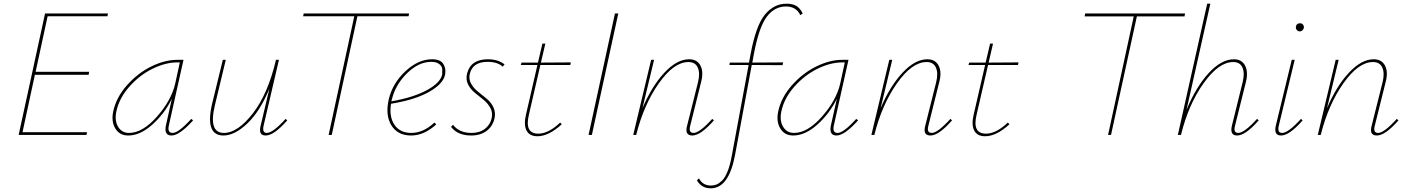

<svg xmlns="http://www.w3.org/2000/svg" viewBox="-20 -731 7624 1040"><path d="M562 -643H238L173 -342H463L460 -326H169L102 -15H452L448 0H81L224 -658H565Z M1016 -87 1026 -79Q952 3 909 3Q867 3 879 -53L911 -196Q871 -115 805 -56Q739 3 675 3Q628 3 605 -34.5Q582 -72 593 -126Q609 -203 667.5 -269Q726 -335 799.5 -371Q873 -407 941 -407H974L895 -53Q885 -11 915 -11Q947 -11 1016 -87ZM679 -11Q752 -11 830 -99Q908 -187 929 -278L954 -393H940Q877 -393 807 -359Q737 -325 681 -262Q625 -199 610 -126Q600 -77 620 -44Q640 -11 679 -11Z M1527 -87 1536 -79Q1464 3 1419 3Q1378 3 1392 -51L1439 -250Q1388 -127 1319.5 -62Q1251 3 1190 3Q1142 3 1125.5 -37Q1109 -77 1127 -161L1187 -407H1203L1144 -161Q1108 -11 1193 -11Q1267 -11 1349 -116Q1431 -221 1475 -407H1491L1408 -51Q1399 -11 1425 -11Q1458 -11 1527 -87Z M2196 -658 2193 -643H1916L1777 0H1760L1899 -643H1622L1625 -658Z M2320 -410Q2366 -410 2381.5 -384.5Q2397 -359 2391 -327Q2381 -277 2304.5 -233.5Q2228 -190 2098 -169Q2087 -98 2117 -54.5Q2147 -11 2208 -11Q2273 -11 2333 -67L2343 -57Q2277 3 2207 3Q2134 3 2100 -52Q2066 -107 2086 -194Q2107 -281 2176.5 -345.5Q2246 -410 2320 -410ZM2375 -327Q2375 -339 2375.5 -354.5Q2376 -370 2360.5 -383Q2345 -396 2316 -396Q2248 -396 2185.5 -335Q2123 -274 2103 -194L2100 -182Q2219 -203 2292 -242.5Q2365 -282 2375 -327Z M2532 3Q2459 3 2423 -44L2434 -55Q2467 -11 2534 -11Q2578 -11 2606.5 -33Q2635 -55 2643 -90Q2650 -121 2636 -146.5Q2622 -172 2598.5 -191Q2575 -210 2551.5 -229Q2528 -248 2515 -274.5Q2502 -301 2510 -333Q2530 -410 2623 -410Q2678 -410 2713 -382L2703 -370Q2675 -396 2621 -396Q2541 -396 2525 -332Q2518 -303 2531.5 -278.5Q2545 -254 2568.5 -235Q2592 -216 2616 -196.5Q2640 -177 2653 -149Q2666 -121 2658 -87Q2648 -46 2615 -21.5Q2582 3 2532 3Z M2907 -379 2845 -110Q2820 -7 2896 -7Q2951 -7 3014 -67L3023 -58Q2952 7 2891 7Q2848 7 2832 -24Q2816 -55 2829 -110L2891 -379H2801L2805 -392H2894L2918 -495H2934L2910 -392L3072 -393L3069 -379Z M3168 0 3311 -658H3329L3186 0Z M3838 -87 3847 -79Q3775 3 3730 3Q3687 3 3702 -51L3761 -286Q3773 -335 3759.5 -365Q3746 -395 3709 -395Q3630 -395 3548.5 -279.5Q3467 -164 3426 0H3410L3507 -407H3523L3460 -145Q3511 -265 3579 -337.5Q3647 -410 3713 -410Q3756 -410 3774 -376Q3792 -342 3778 -288L3719 -51Q3708 -11 3737 -11Q3769 -11 3838 -87Z M4240 -711Q4275 -711 4295 -698Q4315 -685 4328 -658L4315 -649Q4293 -696 4237 -696Q4176 -696 4133.5 -640.5Q4091 -585 4063 -436L4055 -392L4222 -393L4219 -378L4052 -379L3961 111Q3927 289 3830 289Q3780 289 3755 246L3766 235Q3786 274 3831 274Q3847 274 3861 268.5Q3875 263 3891 247.5Q3907 232 3921 197.5Q3935 163 3944 112L4035 -379H3931L3933 -392H4037L4045 -434Q4074 -592 4123 -651.5Q4172 -711 4240 -711Z M4618 -87 4628 -79Q4554 3 4511 3Q4469 3 4481 -53L4513 -196Q4473 -115 4407 -56Q4341 3 4277 3Q4230 3 4207 -34.5Q4184 -72 4195 -126Q4211 -203 4269.5 -269Q4328 -335 4401.5 -371Q4475 -407 4543 -407H4576L4497 -53Q4487 -11 4517 -11Q4549 -11 4618 -87ZM4281 -11Q4354 -11 4432 -99Q4510 -187 4531 -278L4556 -393H4542Q4479 -393 4409 -359Q4339 -325 4283 -262Q4227 -199 4212 -126Q4202 -77 4222 -44Q4242 -11 4281 -11Z M5128 -87 5137 -79Q5065 3 5020 3Q4977 3 4992 -51L5051 -286Q5063 -335 5049.5 -365Q5036 -395 4999 -395Q4920 -395 4838.5 -279.5Q4757 -164 4716 0H4700L4797 -407H4813L4750 -145Q4801 -265 4869 -337.5Q4937 -410 5003 -410Q5046 -410 5064 -376Q5082 -342 5068 -288L5009 -51Q4998 -11 5027 -11Q5059 -11 5128 -87Z M5332 -379 5270 -110Q5245 -7 5321 -7Q5376 -7 5439 -67L5448 -58Q5377 7 5316 7Q5273 7 5257 -24Q5241 -55 5254 -110L5316 -379H5226L5230 -392H5319L5343 -495H5359L5335 -392L5497 -393L5494 -379Z M6399 -658 6396 -642H6138L5998 0H5982L6121 -642H5855L5858 -658Z M6789 -87 6798 -79Q6726 3 6681 3Q6640 3 6653 -51L6711 -286Q6723 -335 6710 -365Q6697 -395 6660 -395Q6581 -395 6499 -279.5Q6417 -164 6377 0H6360L6519 -711H6536L6407 -136Q6458 -260 6527 -335Q6596 -410 6664 -410Q6706 -410 6724 -376Q6742 -342 6729 -288L6670 -51Q6659 -11 6687 -11Q6720 -11 6789 -87Z M7021 -561Q7011 -561 7005 -567.5Q6999 -574 6999 -583Q7001 -605 7022 -605Q7031 -605 7037 -598.5Q7043 -592 7043 -582Q7042 -574 7035.5 -567.5Q7029 -561 7021 -561ZM6919 3Q6878 3 6891 -52L6977 -407H6993L6907 -51Q6897 -11 6925 -11Q6958 -11 7027 -87L7036 -79Q6964 3 6919 3Z M7546 -87 7555 -79Q7483 3 7438 3Q7395 3 7410 -51L7469 -286Q7481 -335 7467.5 -365Q7454 -395 7417 -395Q7338 -395 7256.5 -279.5Q7175 -164 7134 0H7118L7215 -407H7231L7168 -145Q7219 -265 7287 -337.5Q7355 -410 7421 -410Q7464 -410 7482 -376Q7500 -342 7486 -288L7427 -51Q7416 -11 7445 -11Q7477 -11 7546 -87Z"/></svg>

Font: EauTestInfant Thin
Style: Italic
Weight: 250
Italic angle: -12°
Designer: Christian Thalmann (Catharsis Fonts)
Version: Version 0.001;PS 000.001;hotconv 1.0.88;makeotf.lib2.5.64775